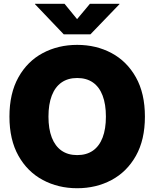

<svg xmlns="http://www.w3.org/2000/svg" viewBox="-20 -972 806 1002"><path d="M382.8 10.3Q283.7 10.3 203.4 -32.7Q123 -75.7 76.2 -159.2Q29.3 -242.7 29.3 -363.3Q29.3 -484.9 76.2 -568.6Q123 -652.3 203.4 -695.1Q283.7 -737.8 382.8 -737.8Q481.9 -737.8 562 -695.1Q642.1 -652.3 689.2 -568.6Q736.3 -484.9 736.3 -363.3Q736.3 -242.2 689.2 -158.7Q642.1 -75.2 562 -32.5Q481.9 10.3 382.8 10.3ZM382.8 -162.6Q431.6 -162.6 465.1 -186Q498.5 -209.5 515.6 -254.4Q532.7 -299.3 532.7 -363.3Q532.7 -427.7 515.6 -472.9Q498.5 -518.1 465.1 -541.5Q431.6 -564.9 382.8 -564.9Q334.5 -564.9 301 -541.5Q267.6 -518.1 250.2 -472.9Q232.9 -427.7 232.9 -363.3Q232.9 -299.3 250.2 -254.4Q267.6 -209.5 301 -186Q334.5 -162.6 382.8 -162.6ZM316.9 -952.1 382.3 -872.1 449.2 -952.1H603.5V-950.2L452.1 -793H312.5L162.6 -950.2V-952.1Z"/></svg>

Font: Inter 20pt Black
Style: Regular
Weight: 900
Version: Version 4.001;git-66647c0bb